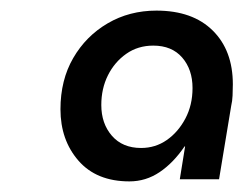

<svg xmlns="http://www.w3.org/2000/svg" viewBox="-20 -733 459 362"><path d="M224 -391Q162 -391 128 -430Q94 -469 94 -527Q94 -582 118 -623.5Q142 -665 183 -689Q224 -713 275 -713Q343 -713 381 -675.5Q419 -638 419 -574Q419 -564 418.5 -553Q418 -542 416 -534L393 -395H319L329 -457H328Q307 -426 281 -408.5Q255 -391 224 -391ZM246 -454Q273 -454 294.5 -469Q316 -484 329.5 -509.5Q343 -535 343 -567Q343 -602 323.5 -624.5Q304 -647 269 -647Q240 -647 218 -631.5Q196 -616 183.5 -591Q171 -566 171 -535Q171 -500 191 -477Q211 -454 246 -454Z"/></svg>

Font: MuseoModerno Medium
Style: Italic
Weight: 500
Italic angle: -9°
Designer: Pablo Cosgaya, Héctor Gatti, Marcela Romero, and the Authors of The MuseoModerno Project.
Foundry: Omnibus-Type Team
Version: Version 1.003